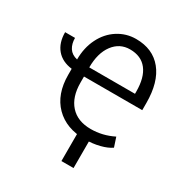

<svg xmlns="http://www.w3.org/2000/svg" viewBox="-208 -878 1189 1246"><g transform="rotate(30 386.5 -255.5)"><path d="M488.8 10.7Q349.1 10.7 267.8 -71.5Q186.5 -153.8 186.5 -298.8V-343.3Q111.8 -352.5 71.3 -400.6Q30.8 -448.7 30.8 -527.8H105Q105 -483.9 124.5 -453.4Q144 -422.9 186.5 -413.1Q186.5 -501 221.2 -571Q255.9 -641.1 317.6 -680.7Q379.4 -720.2 452.6 -720.2Q578.6 -720.2 647.9 -635Q717.3 -549.8 717.3 -392.6V-339.8H280.8V-294.4Q280.8 -187 335 -126.7Q389.2 -66.4 488.8 -66.4Q576.2 -66.4 657.2 -106.9L680.2 -37.1Q648.9 -15.1 597.7 -2.2Q546.4 10.7 488.8 10.7ZM280.8 -408.2H623.5V-424.3Q623.5 -530.3 579.8 -586.2Q536.1 -642.1 452.6 -642.1Q375.5 -642.1 328.1 -578.9Q280.8 -515.6 280.8 -408.2ZM519 208.5H428.2V-41.5H519Z"/></g></svg>

Font: Roboto-ThirdPerson-AD3FC
Style: ThirdPerson-AD3FC
Weight: 400
Designer: Google
Version: Version 2.137; 2017